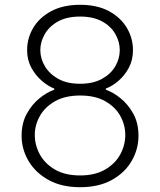

<svg xmlns="http://www.w3.org/2000/svg" viewBox="-20 -770 667 800"><path d="M314 10Q236 10 181.5 -20.5Q127 -51 98.5 -100Q70 -149 70 -204Q70 -257 91.5 -296Q113 -335 144.5 -360.5Q176 -386 206 -396V-401Q180 -411 154 -433.5Q128 -456 110.5 -488Q93 -520 93 -561Q93 -611 118.5 -654Q144 -697 193.5 -723.5Q243 -750 314 -750Q385 -750 434 -723.5Q483 -697 508.5 -654Q534 -611 534 -561Q534 -520 517 -488Q500 -456 474 -433.5Q448 -411 421 -401V-396Q451 -386 482.5 -360.5Q514 -335 535.5 -296Q557 -257 557 -204Q557 -149 529 -100Q501 -51 446.5 -20.5Q392 10 314 10ZM314 -421Q368 -421 405 -441.5Q442 -462 460.5 -494Q479 -526 479 -561Q479 -596 460.5 -628.5Q442 -661 405 -681Q368 -701 314 -701Q259 -701 222.5 -681Q186 -661 167 -628.5Q148 -596 148 -561Q148 -526 167 -494Q186 -462 222.5 -441.5Q259 -421 314 -421ZM314 -39Q376 -39 418 -63.5Q460 -88 481 -126.5Q502 -165 502 -208Q502 -249 481.5 -286.5Q461 -324 419 -348Q377 -372 314 -372Q251 -372 209 -348Q167 -324 146 -286.5Q125 -249 125 -208Q125 -165 146 -126.5Q167 -88 209 -63.5Q251 -39 314 -39Z"/></svg>

Font: Be Vietnam Pro ExtraLight
Style: Regular
Weight: 200
Designer: Lam Bao, Tony Le, Vietanh Nguyen
Foundry: Yellow Type Foundry
Version: Version 1.002; ttfautohint (v1.8.3)